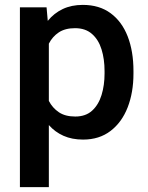

<svg xmlns="http://www.w3.org/2000/svg" viewBox="-20 -558 602 781"><path d="M522.9 -269V-258.8Q522.9 -182.1 499.3 -121.3Q475.6 -60.5 429.7 -25.4Q383.8 9.8 317.9 9.8Q272.9 9.8 238.3 -5.6Q203.6 -21 178.7 -49.3V203.1H61V-528.3H169.4L174.3 -473.1Q199.7 -504.4 235.1 -521.2Q270.5 -538.1 316.9 -538.1Q383.8 -538.1 429.7 -504.4Q475.6 -470.7 499.3 -410.2Q522.9 -349.6 522.9 -269ZM405.3 -258.8V-269Q405.3 -317.4 393.1 -356.9Q380.9 -396.5 354.2 -419.9Q327.6 -443.4 285.2 -443.4Q245.1 -443.4 219.2 -426.3Q193.4 -409.2 178.7 -380.4V-147.5Q193.4 -119.1 219.2 -101.6Q245.1 -84 286.1 -84Q328.6 -84 354.7 -107.9Q380.9 -131.8 393.1 -171.6Q405.3 -211.4 405.3 -258.8Z"/></svg>

Font: Vazirmatn UI FD Medium
Style: Regular
Weight: 500
Designer: Saber Rastikerdar
Foundry: Saber Rastikerdar
Version: Version 33.003